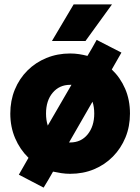

<svg xmlns="http://www.w3.org/2000/svg" viewBox="-20 -777 640 876"><path d="M66 20Q77 1 88 -18.5Q99 -38 110 -57Q71 -95 49 -146.5Q27 -198 27 -259Q27 -318 47.5 -368Q68 -418 105 -455Q142 -492 192 -512.5Q242 -533 300 -533Q321 -533 340.5 -530Q360 -527 379 -522Q390 -540 400.5 -558.5Q411 -577 421 -595Q449 -581 477.5 -566Q506 -551 534 -537Q523 -518 512 -498.5Q501 -479 490 -460Q529 -423 551 -372Q573 -321 573 -259Q573 -200 552.5 -150Q532 -100 495 -62.5Q458 -25 408.5 -4.5Q359 16 300 16Q280 16 260 13Q240 10 222 6Q212 24 201 42.5Q190 61 179 79Q151 65 122.5 49.5Q94 34 66 20ZM190 -259Q190 -259 190 -259Q190 -259 190 -259Q190 -244 192 -230Q194 -216 198 -204Q225 -250 252 -297Q279 -344 306 -390Q305 -390 303.5 -390Q302 -390 300 -390Q251 -390 220.5 -354Q190 -318 190 -259ZM300 -127Q300 -127 300 -127Q300 -127 300 -127Q350 -127 380 -164Q410 -201 410 -259Q410 -274 408 -287.5Q406 -301 402 -313Q376 -267 348.5 -220Q321 -173 295 -127Q296 -127 297 -127Q298 -127 300 -127ZM217 -590Q242 -631 266.5 -673.5Q291 -716 316 -757Q360 -757 404 -757Q448 -757 491 -757Q461 -716 430.5 -673.5Q400 -631 370 -590Q333 -590 294 -590Q255 -590 217 -590Z"/></svg>

Font: Tilt Warp
Style: Regular
Weight: 400
Designer: Andy Clymer
Foundry: Andy Clymer
Version: Version 1.000